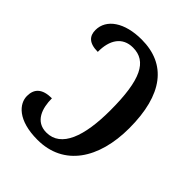

<svg xmlns="http://www.w3.org/2000/svg" viewBox="-205 -844 974 974"><g transform="rotate(45 281.5 -357.0)"><path d="M229 10C417 10 517 -143 517 -361C517 -602 420 -724 243 -724C121 -724 43 -670 43 -592C43 -550 66 -522 130 -522C129 -607 166 -664 241 -664C340 -664 385 -576 385 -357C385 -171 341 -48 235 -48C155 -48 132 -121 132 -191C63 -191 34 -161 34 -110C34 -55 87 10 229 10Z"/></g></svg>

Font: Noto Serif Condensed Semi
Style: Regular
Weight: 600
Width: 3
Designer: Monotype Design Team
Foundry: Monotype Imaging Inc.
Version: Version 1.002